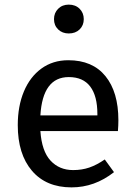

<svg xmlns="http://www.w3.org/2000/svg" viewBox="-20 -800 584 832"><path d="M491 -232H155Q161 -145 199 -104Q237 -63 297 -63Q335 -63 367 -74Q399 -85 434 -109L474 -54Q390 12 290 12Q180 12 118.5 -60Q57 -132 57 -258Q57 -340 83.5 -403.5Q110 -467 159.5 -503Q209 -539 276 -539Q381 -539 437 -470Q493 -401 493 -279Q493 -256 491 -232ZM402 -306Q402 -384 371 -425Q340 -466 278 -466Q165 -466 155 -300H402ZM343 -717Q343 -690 325 -672.5Q307 -655 278 -655Q250 -655 232 -672.5Q214 -690 214 -717Q214 -744 232 -762Q250 -780 278 -780Q307 -780 325 -762Q343 -744 343 -717Z"/></svg>

Font: Fira Sans
Style: Regular
Weight: 400
Designer: bBox Type GmbH & Carrois Corporate GbR & Edenspiekermann AG
Foundry: bBox Type GmbH & Carrois Corporate GbR & Edenspiekermann AG
Version: Version 4.301